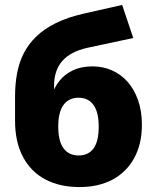

<svg xmlns="http://www.w3.org/2000/svg" viewBox="-20 -747 636 778"><path d="M302 11Q223 11 164.5 -19.5Q106 -50 73.5 -110.5Q41 -171 41 -258V-357Q41 -405 49 -449Q57 -493 76 -530.5Q95 -568 127 -599Q159 -630 206.5 -653.5Q254 -677 320 -692L475 -727L520 -593L333 -553Q266 -538 232.5 -500Q199 -462 199 -398V-361H190Q200 -393 221 -419.5Q242 -446 275.5 -462Q309 -478 355 -478Q397 -478 433.5 -462Q470 -446 497 -415.5Q524 -385 539.5 -341Q555 -297 555 -242Q555 -163 523.5 -106Q492 -49 435.5 -19Q379 11 302 11ZM299 -117Q338 -117 359 -145.5Q380 -174 380 -234Q380 -292 359 -321.5Q338 -351 298 -351Q259 -351 237.5 -322Q216 -293 216 -234Q216 -175 237.5 -146Q259 -117 299 -117Z"/></svg>

Font: Nunito Sans 10pt SemiCondensed Black
Style: Regular
Weight: 900
Width: 4
Designer: Vernon Adams
Foundry: Vernon Adams
Version: Version 3.101;gftools[0.9.27]